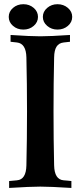

<svg xmlns="http://www.w3.org/2000/svg" viewBox="-20 -902 392 923"><path d="M23.9 1.5V-31.7L62 -35.2H61.5Q105.5 -38.6 106.9 -106.9Q109.9 -231 109.9 -366.2Q109.9 -501.5 106.9 -625.5Q105.5 -692.9 61.5 -697.8L30.8 -701.2V-733.9Q126 -727.5 173.8 -727.5Q222.2 -727.5 316.4 -733.9V-701.2L286.1 -697.8Q263.2 -695.3 252 -678Q240.7 -660.6 240.2 -625.5Q237.3 -501.5 237.3 -366.2Q237.3 -231 240.2 -106.9Q241.7 -38.6 286.1 -35.2H285.6Q289.1 -35.2 304.4 -33.7Q319.8 -32.2 323.2 -31.7V1.5Q220.7 -4.9 173.8 -4.9Q127.4 -4.9 23.9 1.5ZM42.5 -777.6Q22 -795.4 22 -820.8Q22 -846.2 42.5 -864Q63 -881.8 92.3 -881.8Q121.6 -881.8 142.1 -864Q162.6 -846.2 162.6 -820.8Q162.6 -795.4 142.1 -777.6Q121.6 -759.8 92.3 -759.8Q63 -759.8 42.5 -777.6ZM256.3 -881.8Q285.6 -881.8 306.4 -864Q327.1 -846.2 327.1 -820.8Q327.1 -795.4 306.4 -777.6Q285.6 -759.8 256.3 -759.8Q227.5 -759.8 206.8 -777.6Q186 -795.4 186 -820.8Q186 -846.2 206.8 -864Q227.5 -881.8 256.3 -881.8Z"/></svg>

Font: Flanker
Style: Bold
Weight: 700
Designer: Flanker
Foundry: Flanker
Version: Version 2.021